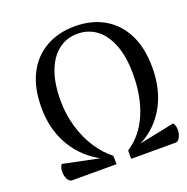

<svg xmlns="http://www.w3.org/2000/svg" viewBox="-126 -824 918 942"><g transform="rotate(-20 332.5 -353.0)"><path d="M325 -43 307 -34Q241 -57 187.5 -106Q134 -155 103.5 -226Q73 -297 73 -386Q73 -490 109.5 -561Q146 -632 211.5 -669Q277 -706 362 -706Q449 -706 514 -669Q579 -632 615.5 -561Q652 -490 652 -386Q652 -297 623.5 -226Q595 -155 542.5 -106Q490 -57 418 -34L400 -43Q476 -92 514 -181.5Q552 -271 552 -386Q552 -479 527.5 -541.5Q503 -604 460.5 -635.5Q418 -667 362 -667Q307 -667 264.5 -635.5Q222 -604 197.5 -541.5Q173 -479 173 -386Q173 -313 193 -246.5Q213 -180 247 -128.5Q281 -77 325 -43ZM93 0Q83 0 75 -9.5Q67 -19 63.5 -33.5Q60 -48 61.5 -64Q63 -80 72 -93L324 -41L325 0ZM401 0V-41L654 -93Q663 -80 664.5 -64Q666 -48 662 -33.5Q658 -19 650.5 -9.5Q643 0 633 0Z"/></g></svg>

Font: Arima Medium
Style: Regular
Weight: 500
Designer: Joana Correia and Natanael Gama
Foundry: NDISCOVER
Version: Version 1.101;gftools[0.9.23]